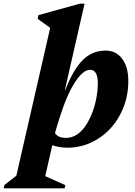

<svg xmlns="http://www.w3.org/2000/svg" viewBox="-112 -785 732 1040"><path d="M-92 235 -88 217 37 120 -31 200 174 -696 195 -609 92 -683 96 -703 320 -765H346L126 200L106 157L242 218L238 235ZM253 15Q198 15 153 -5.5Q108 -26 84 -63L170 -138Q170 -85 187.5 -61.5Q205 -38 244 -38Q279 -38 307 -57.5Q335 -77 356 -110.5Q377 -144 391 -183.5Q405 -223 411.5 -262Q418 -301 418 -333Q418 -407 376 -407Q353 -407 329 -383.5Q305 -360 280.5 -317Q256 -274 233 -212Q210 -150 188 -72L133 -100L143 -299H242Q286 -411 337.5 -461Q389 -511 459 -511Q517 -511 550 -466.5Q583 -422 583 -346Q583 -271 557.5 -205Q532 -139 487 -90Q442 -41 382 -13Q322 15 253 15Z"/></svg>

Font: Platypi Light
Style: Bold Italic
Weight: 700
Italic angle: -13°
Version: Version 1.200